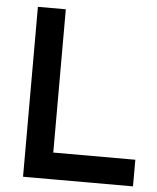

<svg xmlns="http://www.w3.org/2000/svg" viewBox="-51 -744 645 788"><g transform="rotate(5 271.5 -350.0)"><path d="M73.3 0V-700H188.3V0ZM132.3 0V-109.7H526.3V0Z"/></g></svg>

Font: Fustat
Style: Regular
Weight: 400
Designer: Mohamed Gaber, Khaled Hosny, Laura Garcia Mut
Foundry: Kief Type Foundry, Alif Type Foundry, Hard Type Foundry
Version: Version 1.007